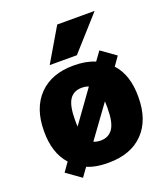

<svg xmlns="http://www.w3.org/2000/svg" viewBox="-146 -870 886 1012"><g transform="rotate(-20 297.5 -364.0)"><path d="M210 -224.6 337.9 -402.3Q324.2 -409.2 299.8 -409.2Q253.9 -409.2 231.4 -375Q209 -340.8 209 -261.7Q209 -230.5 210 -224.6ZM260.7 -121.1Q274.4 -114.3 299.8 -113.3Q344.7 -113.3 368.2 -147.5Q391.6 -181.6 391.6 -261.7Q391.6 -292 390.6 -299.8ZM179.7 -9.8 144.5 39.1 62.5 -19.5 97.7 -69.3Q34.2 -138.7 35.2 -261.7Q35.2 -389.6 105 -461.9Q174.8 -534.2 299.8 -534.2Q369.1 -534.2 418.9 -512.7L455.1 -562.5L537.1 -503.9L502 -454.1Q565.4 -385.7 564.5 -261.7Q564.5 -132.8 494.6 -61Q424.8 10.7 299.8 10.7Q230.5 11.7 179.7 -9.8ZM182.6 -579.1 293 -766.6H502.9L335 -579.1Z"/></g></svg>

Font: Gen Shin Gothic Heavy
Style: Bold
Weight: 900
Designer: [Source Han Sans]
Ryoko NISHIZUKA  (kana & ideographs); Paul D. Hunt (Latin, Greek & Cyrillic); Wenlong ZHANG  (bopomofo
Version: Version 1.002.20150607